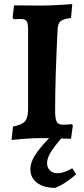

<svg xmlns="http://www.w3.org/2000/svg" viewBox="-20 -669 405 930"><path d="M247 241Q192 241 159.5 216.5Q127 192 127 150Q127 119 149 84Q171 49 218 0H176Q140 0 95 3.5Q50 7 36 9L43 -56Q87 -65 101.5 -82Q116 -99 116 -140V-525Q116 -556 109 -566.5Q102 -577 80 -577L46 -576L41 -584L48 -643L187 -642Q215 -642 264.5 -645Q314 -648 330 -649L324 -582Q286 -577 273.5 -566.5Q261 -556 259 -528Q247 -286 247 -133Q247 -92 255 -78.5Q263 -65 286 -65Q302 -65 313.5 -66Q325 -67 328 -68L333 -61L324 3L276 2Q238 47 223 73Q208 99 208 122Q208 143 222 156.5Q236 170 258 170Q274 170 290 164.5Q306 159 316.5 153.5Q327 148 330 146L349 175Q345 179 329.5 191.5Q314 204 291.5 218.5Q269 233 247 241Z"/></svg>

Font: Sahitya
Style: Bold
Weight: 700
Designer: Juan Pablo del Peral
Foundry: Juan Pablo del Peral (http://www.huertatipografica.com)
Version: Version 1.001;PS 001.000;hotconv 1.0.70;makeotf.lib2.5.58329